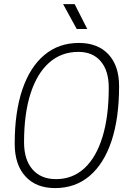

<svg xmlns="http://www.w3.org/2000/svg" viewBox="-20 -914 626 943"><path d="M250.5 9.8Q157.2 9.8 104.7 -47.9Q52.2 -105.5 52.2 -208Q52.2 -363.8 89.8 -474.4Q127.4 -585 198 -644Q268.6 -703.1 367.2 -703.1Q460.4 -703.1 512.7 -647Q564.9 -590.8 564.9 -490.7Q564.9 -333.5 527.6 -221.4Q490.2 -109.4 419.9 -49.8Q349.6 9.8 250.5 9.8ZM254.9 -34.2Q336.4 -34.2 394.5 -87.6Q452.6 -141.1 483.4 -241.7Q514.2 -342.3 514.2 -483.4Q514.2 -566.4 474.9 -612.8Q435.5 -659.2 365.2 -659.2Q281.2 -659.2 221.4 -606.2Q161.6 -553.2 129.9 -454.1Q98.1 -355 98.1 -215.3Q98.1 -129.9 139.6 -82Q181.2 -34.2 254.9 -34.2ZM356.9 -771.5 290 -893.6H346.7L408.7 -771.5Z"/></svg>

Font: CaskaydiaCove NFP ExtraLight
Style: Italic
Weight: 200
Italic angle: -10°
Designer: Aaron Bell
Foundry: Saja Typeworks
Version: Version 2111.001; VTT 6.35;Nerd Fonts 3.1.1